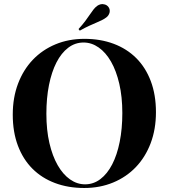

<svg xmlns="http://www.w3.org/2000/svg" viewBox="-20 -914 832 948"><path d="M397 -722.2Q476.1 -722.2 541.3 -697.8Q606.4 -673.3 652.8 -627Q699.2 -580.6 724.6 -513.2Q750 -445.8 750 -359.9Q750 -275.9 723.9 -207Q697.8 -138.2 650.9 -89.1Q604 -40 538.8 -12.9Q473.6 14.2 396 14.2Q316.4 14.2 251.5 -10.3Q186.5 -34.7 140.1 -81.1Q93.8 -127.4 68.4 -194.8Q43 -262.2 43 -348.1Q43 -432.1 69.1 -501Q95.2 -569.8 142.1 -618.9Q189 -668 253.9 -695.1Q318.8 -722.2 397 -722.2ZM392.6 -704.1Q350.6 -704.1 316.7 -678.2Q282.7 -652.3 258.8 -605.7Q234.9 -559.1 221.9 -494.4Q209 -429.7 209 -352.1Q209 -272 223.9 -207.8Q238.8 -143.6 264.9 -98.1Q291 -52.7 325.7 -28.3Q360.4 -3.9 399.9 -3.9Q441.9 -3.9 475.8 -29.8Q509.8 -55.7 533.9 -102.3Q558.1 -148.9 571 -213.6Q584 -278.3 584 -356Q584 -435.5 569.1 -500Q554.2 -564.5 528.1 -609.9Q502 -655.3 467 -679.7Q432.1 -704.1 392.6 -704.1ZM515.6 -879.4Q524.4 -867.2 521 -852.1Q519.5 -845.7 515.4 -839.1Q511.2 -832.5 504.4 -827.6Q494.1 -819.8 482.4 -814.2Q470.7 -808.6 455.3 -802Q439.9 -795.4 419.9 -786.4Q399.9 -777.3 374 -762.7L367.7 -770.5Q388.2 -793 401.4 -810.8Q414.6 -828.6 423.8 -842.3Q433.1 -856 441.2 -866.5Q449.2 -877 459.5 -884.8Q467.8 -890.6 476.8 -892.8Q485.8 -895 494.1 -892.6Q506.8 -890.6 515.6 -879.4Z"/></svg>

Font: SVN-Playfair Display
Style: Bold
Weight: 700
Designer: Claus Eggers Sørensen
Foundry: Claus Eggers Sørensen
Version: Version 1.004;PS 001.004;hotconv 1.0.70;makeotf.lib2.5.58329